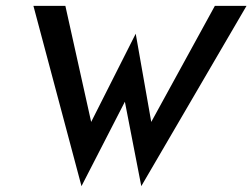

<svg xmlns="http://www.w3.org/2000/svg" viewBox="-20 -600 861 655"><path d="M258 35 406 -253 462 35 821 -580H713L496 -184L443 -485L291 -184L203 -580H94Z"/></svg>

Font: Charger Pro
Style: BlkNarObl
Weight: 900
Designer: Jasper
Foundry: Cannot Into Space Fonts
Version: Version 1.09